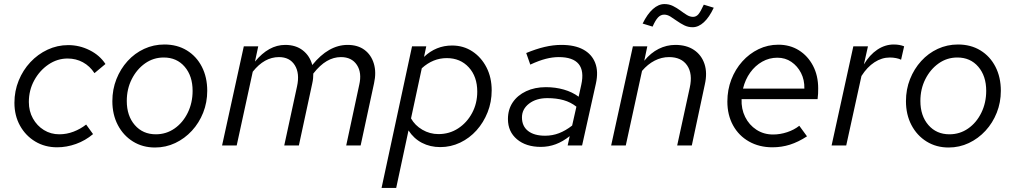

<svg xmlns="http://www.w3.org/2000/svg" viewBox="-20 -716 4998 945"><path d="M261 9Q201 9 153.5 -19.5Q106 -48 78.5 -97.5Q51 -147 51 -210Q51 -268 72 -319.5Q93 -371 129.5 -410Q166 -449 214 -471.5Q262 -494 316 -494Q371 -494 421 -469Q471 -444 499 -401L445 -356Q422 -391 388 -409.5Q354 -428 313 -428Q262 -428 218.5 -398.5Q175 -369 148.5 -320.5Q122 -272 122 -214Q122 -169 142 -133Q162 -97 196 -76Q230 -55 272 -55Q308 -55 342 -68Q376 -81 404 -103L438 -56Q400 -24 354 -7.5Q308 9 261 9Z M743 10Q682 10 634.5 -19.5Q587 -49 560 -100.5Q533 -152 533 -218Q533 -276 553 -326.5Q573 -377 608 -415.5Q643 -454 689.5 -475.5Q736 -497 789 -497Q852 -497 899.5 -468Q947 -439 973.5 -387.5Q1000 -336 1000 -269Q1000 -212 980 -161.5Q960 -111 924.5 -72.5Q889 -34 842.5 -12Q796 10 743 10ZM747 -55Q798 -55 839 -83.5Q880 -112 904 -161Q928 -210 928 -269Q928 -342 889 -387.5Q850 -433 786 -433Q735 -433 694 -404Q653 -375 628.5 -326.5Q604 -278 604 -219Q604 -146 643.5 -100.5Q683 -55 747 -55Z M1073 0 1180 -488H1251L1235 -413Q1269 -454 1306 -474.5Q1343 -495 1384 -495Q1436 -495 1470.5 -468Q1505 -441 1517 -396Q1597 -495 1691 -495Q1741 -495 1774 -470.5Q1807 -446 1820 -403Q1833 -360 1821 -306L1755 0H1684L1748 -298Q1762 -358 1736.5 -396.5Q1711 -435 1658 -435Q1622 -435 1588.5 -415.5Q1555 -396 1522 -354Q1522 -343 1521 -331Q1520 -319 1517 -306L1451 0H1379L1442 -291Q1456 -355 1431 -395Q1406 -435 1353 -435Q1281 -435 1224 -363L1145 0Z M1858 209 2008 -488H2078L2067 -436Q2126 -492 2205 -492Q2261 -492 2305 -463Q2349 -434 2374.5 -384.3Q2400 -334.5 2400 -271.3Q2400 -214 2380 -163.5Q2360 -113 2325.5 -74.5Q2291 -36 2244.9 -14Q2198.7 8 2147 8Q2097 8 2056.7 -13Q2016.5 -34 1990.6 -74L1930 209ZM2179 -430Q2111 -430 2056 -380L2003 -133.3Q2022 -99 2058.7 -77.5Q2095.4 -56 2138.1 -56Q2192 -56 2235 -84.1Q2278.1 -112.2 2303.5 -159.6Q2329 -207 2329 -265Q2329 -339 2287.3 -384.5Q2245.6 -430 2179 -430Z M2642 7Q2569 7 2524.5 -30.5Q2480 -68 2480 -130Q2480 -177 2503.5 -212Q2527 -247 2569.5 -267Q2612 -287 2667 -287Q2714 -287 2755.5 -275Q2797 -263 2828 -240L2841 -299Q2856 -367 2828 -401Q2800 -435 2730 -435Q2700 -435 2666.5 -426.5Q2633 -418 2590 -398L2570 -455Q2618 -475 2660.5 -485Q2703 -495 2743 -495Q2809 -495 2851 -472Q2893 -449 2909.5 -406.5Q2926 -364 2913 -305L2845 0H2774L2784 -46Q2750 -19 2715 -6Q2680 7 2642 7ZM2663 -48Q2699 -48 2731.5 -60.5Q2764 -73 2796 -98L2817 -191Q2789 -213 2754 -223Q2719 -233 2674 -233Q2619 -233 2584 -206Q2549 -179 2549 -138Q2549 -95 2579 -71.5Q2609 -48 2663 -48Z M2988 0 3095 -488H3166L3151 -417Q3183 -456 3222 -475.5Q3261 -495 3304 -495Q3359 -495 3396 -470Q3433 -445 3447.5 -401Q3462 -357 3449 -300L3385 0H3313L3375 -285Q3390 -353 3362 -394Q3334 -435 3273 -435Q3236 -435 3202 -417.5Q3168 -400 3140 -367L3060 0ZM3192 -585 3143 -600Q3166 -647 3193.6 -671.5Q3221.1 -696 3250.3 -696Q3273 -696 3292.1 -686.6Q3311.1 -677.1 3328.1 -664.6Q3345 -652 3360.3 -642.5Q3375.7 -633 3391 -633Q3406.3 -633 3417.2 -645.5Q3428 -658 3444 -693L3493 -678Q3471 -631 3444.4 -606.5Q3417.8 -582 3389 -582Q3366.8 -582 3347.8 -591.4Q3328.8 -600.9 3311.9 -612.9Q3295 -625 3279.7 -634.5Q3264.3 -644 3249 -644Q3232.2 -644 3219.1 -630.5Q3206 -617 3192 -585Z M3782 9Q3717 9 3666.5 -19.5Q3616 -48 3588 -99Q3560 -150 3560 -216Q3560 -274 3579.5 -324.5Q3599 -375 3633.5 -413.5Q3668 -452 3713.5 -474Q3759 -496 3811 -496Q3868 -496 3912 -468.5Q3956 -441 3981.5 -392.5Q4007 -344 4007 -281Q4007 -268 4006.5 -255Q4006 -242 4004 -228H3630Q3628 -180 3647.5 -140.5Q3667 -101 3703 -77.5Q3739 -54 3785 -54Q3820 -54 3854.5 -65.5Q3889 -77 3914 -97L3952 -45Q3909 -17 3868 -4Q3827 9 3782 9ZM3637 -280H3939Q3940 -323 3922.5 -357Q3905 -391 3875 -411.5Q3845 -432 3806 -432Q3766 -432 3731.5 -412.5Q3697 -393 3672.5 -359Q3648 -325 3637 -280Z M4073 0 4180 -488H4252L4232 -399Q4260 -446 4298 -471.5Q4336 -497 4379 -497Q4408 -497 4430 -488L4415 -422Q4406 -427 4390.5 -430Q4375 -433 4360 -433Q4320 -433 4284 -409.5Q4248 -386 4220 -342L4145 0Z M4649 10Q4588 10 4540.5 -19.5Q4493 -49 4466 -100.5Q4439 -152 4439 -218Q4439 -276 4459 -326.5Q4479 -377 4514 -415.5Q4549 -454 4595.5 -475.5Q4642 -497 4695 -497Q4758 -497 4805.5 -468Q4853 -439 4879.5 -387.5Q4906 -336 4906 -269Q4906 -212 4886 -161.5Q4866 -111 4830.5 -72.5Q4795 -34 4748.5 -12Q4702 10 4649 10ZM4653 -55Q4704 -55 4745 -83.5Q4786 -112 4810 -161Q4834 -210 4834 -269Q4834 -342 4795 -387.5Q4756 -433 4692 -433Q4641 -433 4600 -404Q4559 -375 4534.5 -326.5Q4510 -278 4510 -219Q4510 -146 4549.5 -100.5Q4589 -55 4653 -55Z"/></svg>

Font: Red Hat Text VF
Style: Italic
Weight: 300
Italic angle: -12°
Designer: Pentagram, MCKL
Foundry: Pentagram, MCKL
Version: Version 1.023